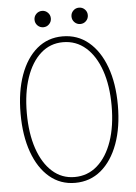

<svg xmlns="http://www.w3.org/2000/svg" viewBox="-59 -908 679 960"><g transform="rotate(-5 281.0 -427.5)"><path d="M279.3 7.8Q205.6 7.8 151.1 -38.1Q96.7 -84 66.9 -166.7Q37.1 -249.5 37.1 -360.4Q37.1 -471.2 66.9 -553.7Q96.7 -636.2 151.1 -681.9Q205.6 -727.5 279.3 -727.5Q354.5 -727.5 409.7 -681.6Q464.8 -635.7 495.1 -553.2Q525.4 -470.7 525.4 -360.4Q525.4 -250 495.1 -167.2Q464.8 -84.5 409.7 -38.3Q354.5 7.8 279.3 7.8ZM279.3 -21.5Q344.7 -21.5 393.1 -64Q441.4 -106.4 467.8 -182.6Q494.1 -258.8 494.1 -360.4Q494.1 -461.9 467.8 -537.8Q441.4 -613.8 393.1 -656Q344.7 -698.2 279.3 -698.2Q214.8 -698.2 167.5 -656Q120.1 -613.8 94.2 -537.6Q68.4 -461.4 68.4 -360.4Q68.4 -258.8 94.2 -182.6Q120.1 -106.4 167.5 -64Q214.8 -21.5 279.3 -21.5ZM374 -781.2Q356.9 -781.2 345 -793.2Q333 -805.2 333 -822.3Q333 -839.4 345 -851.3Q356.9 -863.3 374 -863.3Q391.1 -863.3 403.1 -851.3Q415 -839.4 415 -822.3Q415 -805.2 403.1 -793.2Q391.1 -781.2 374 -781.2ZM188.5 -781.2Q171.4 -781.2 159.4 -793.2Q147.5 -805.2 147.5 -822.3Q147.5 -839.4 159.4 -851.3Q171.4 -863.3 188.5 -863.3Q205.6 -863.3 217.5 -851.3Q229.5 -839.4 229.5 -822.3Q229.5 -805.2 217.5 -793.2Q205.6 -781.2 188.5 -781.2Z"/></g></svg>

Font: Reddit Mono ExtraLight
Style: Regular
Weight: 250
Monospace: yes
Designer: Stephen Hutchings
Foundry: Reddit
Version: Version 1.014